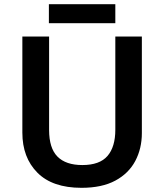

<svg xmlns="http://www.w3.org/2000/svg" viewBox="-20 -889 787 919"><path d="M659 -252Q659 -178 627.5 -118.5Q596 -59 532 -24.5Q468 10 370 10Q231 10 159 -62.5Q87 -135 87 -254V-714H215V-267Q215 -180 255 -139.5Q295 -99 374 -99Q457 -99 494.5 -142.5Q532 -186 532 -268V-714H659ZM532 -869V-778H214V-869Z"/></svg>

Font: Noto Sans Tangsa SemiBold
Style: Regular
Weight: 600
Version: Version 1.504